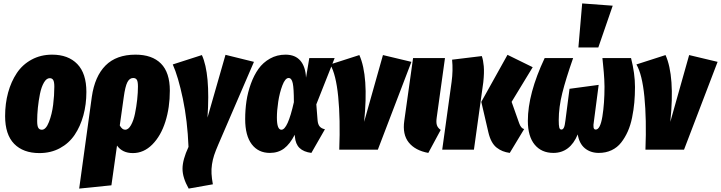

<svg xmlns="http://www.w3.org/2000/svg" viewBox="-20 -873 4206 1120"><path d="M210 20Q115.7 20 62.7 -33.9Q9.8 -87.9 9.8 -195.8Q9.8 -269 27.3 -333Q44.9 -397 78.1 -446.8Q111.3 -496.6 164.6 -525.4Q217.8 -554.2 284.2 -554.2Q377.9 -554.2 430.9 -499.5Q483.9 -444.8 483.9 -336.9Q483.9 -263.7 466.3 -199.7Q448.7 -135.7 415.5 -86.4Q382.3 -37.1 329.3 -8.5Q276.4 20 210 20ZM224.1 -116.2Q248 -116.2 265.6 -161.6Q283.2 -207 290 -261.7Q296.9 -316.4 296.9 -367.2Q296.9 -395 290.5 -406Q284.2 -417 270 -417Q251 -417 236.1 -391.1Q221.2 -365.2 213.1 -325.2Q205.1 -285.2 200.9 -244.4Q196.8 -203.6 196.8 -167Q196.8 -138.7 203.4 -127.4Q210 -116.2 224.1 -116.2Z M770.5 -554.2Q867.2 -554.2 918.9 -502.2Q970.7 -450.2 970.7 -344.2Q970.7 -245.6 944.6 -163.1Q918.5 -80.6 868.7 -30.3Q818.8 20 754.9 20Q693.8 20 662.6 -23.9L629.9 208L441.9 227.1L515.6 -308.1Q532.7 -427.7 595.7 -491Q658.7 -554.2 770.5 -554.2ZM710.4 -116.2Q729 -116.2 744.1 -143.1Q759.3 -169.9 767.6 -210.7Q775.9 -251.5 780.3 -292.5Q784.7 -333.5 784.7 -368.2Q784.7 -397.5 778.1 -407.7Q771.5 -418 756.8 -418Q735.8 -418 723.1 -393.6Q710.4 -369.1 701.7 -305.2L678.7 -141.1Q692.4 -116.2 710.4 -116.2Z M1157.7 -551.8Q1207.5 -442.4 1190.4 -187L1295.4 -553.2L1461.4 -512.2L1253.4 -29.8Q1237.8 6.3 1229.2 32.2Q1220.7 58.1 1216.6 85.7Q1212.4 113.3 1213.9 140.4Q1215.3 167.5 1221.7 202.1L1080.6 227.1Q1044.4 163.1 1044.7 110.8Q1044.9 58.6 1079.6 -16.1Q1073.7 -168.5 1046.6 -297.4Q1019.5 -426.3 987.8 -497.1Z M1645.5 -554.2Q1702.1 -554.2 1732.2 -519Q1762.2 -483.9 1765.1 -419.9L1784.2 -534.2H1932.1L1825.2 -264.2L1832.5 -171.9Q1834.5 -146.5 1845.5 -134.5Q1856.4 -122.6 1875.5 -119.1L1796.4 19Q1751 13.2 1727.3 -9.8Q1703.6 -32.7 1700.2 -76.2L1699.2 -86.9Q1671.4 -32.7 1637 -6.8Q1602.5 19 1554.2 19Q1486.8 19 1448.5 -31.5Q1410.2 -82 1410.2 -178.2Q1410.2 -231.9 1417.7 -283.2Q1425.3 -334.5 1443.4 -384.3Q1461.4 -434.1 1487.8 -471.2Q1514.2 -508.3 1554.9 -531.2Q1595.7 -554.2 1645.5 -554.2ZM1663.6 -418Q1643.6 -418 1627.2 -374.8Q1610.8 -331.5 1603 -279.5Q1595.2 -227.5 1595.2 -187Q1595.2 -116.2 1621.6 -116.2Q1658.2 -116.2 1694.3 -276.9Q1694.3 -357.4 1687.7 -387.7Q1681.2 -418 1663.6 -418Z M2076.2 -551.8Q2131.3 -428.7 2104 -162.1L2213.9 -551.8L2379.9 -512.2L2184.1 0H1959Q1965.8 -177.7 1952.9 -308.6Q1939.9 -439.5 1906.2 -497.1Z M2575.7 -534.2 2527.3 -186Q2523.4 -158.7 2528.6 -142.8Q2533.7 -127 2550.8 -115.2L2478.5 19Q2401.9 4.9 2364.3 -42Q2326.7 -88.9 2338.4 -168.9L2389.6 -534.2Z M2953.6 19Q2930.2 15.6 2912.4 8.5Q2894.5 1.5 2877.4 -11.7Q2860.4 -24.9 2848.1 -47.6Q2835.9 -70.3 2828.6 -102.1L2787.6 -278.8L2940.4 -553.2L3087.4 -481L2964.4 -278.8L3008.3 -154.8Q3019 -124 3037.6 -120.1ZM2559.6 0 2614.3 -395Q2623.5 -461.9 2617.2 -524.9L2790.5 -545.9Q2798.8 -522.9 2802 -486.6Q2805.2 -450.2 2799.3 -394L2744.6 0Z M3376 -853 3554.2 -839.8 3470.2 -596.2H3354ZM3208 19Q3138.7 19 3098.9 -29.3Q3059.1 -77.6 3059.1 -168Q3059.1 -326.2 3157.2 -534.2H3323.2Q3280.8 -413.1 3260 -330.1Q3239.3 -247.1 3239.3 -171.9Q3239.3 -141.1 3242.4 -129.2Q3245.6 -117.2 3254.9 -117.2Q3263.7 -117.2 3269.3 -128.4Q3274.9 -139.6 3278.3 -169.9L3302.2 -355L3472.2 -377.9L3444.3 -164.1Q3440.4 -142.6 3442.4 -129.9Q3444.3 -117.2 3455.1 -117.2Q3481.4 -117.2 3493.9 -193.4Q3506.3 -269.5 3506.3 -367.2Q3506.3 -386.7 3504.9 -410.4Q3503.4 -434.1 3502.2 -450Q3501 -465.8 3498 -494.6Q3495.1 -523.4 3494.1 -534.2H3661.1Q3684.1 -444.3 3684.1 -365.2Q3684.1 -318.4 3680.2 -275.1Q3676.3 -231.9 3667.2 -187.3Q3658.2 -142.6 3642.1 -106.4Q3626 -70.3 3603.5 -41.5Q3581.1 -12.7 3547.6 3.2Q3514.2 19 3473.1 19Q3424.8 19 3391.8 -8.1Q3358.9 -35.2 3350.1 -88.9Q3305.2 19 3208 19Z M3862.3 -551.8Q3917.5 -428.7 3890.1 -162.1L4000 -551.8L4166 -512.2L3970.2 0H3745.1Q3752 -177.7 3739 -308.6Q3726.1 -439.5 3692.4 -497.1Z"/></svg>

Font: Fira Sans Compressed Heavy
Style: Italic
Weight: 900
Width: 3
Italic angle: -8°
Designer: Carrois Corporate & Edenspiekermann AG
Foundry: Carrois Corporate GbR & Edenspiekermann AG
Version: Version 4.203;PS 004.203;hotconv 1.0.88;makeotf.lib2.5.64775